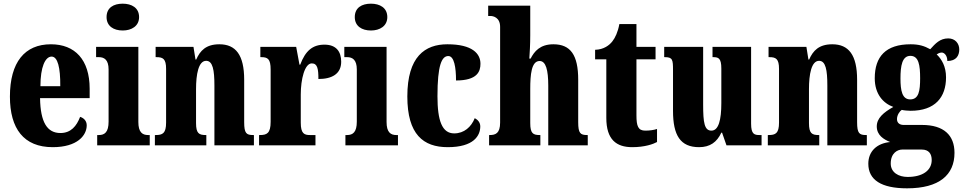

<svg xmlns="http://www.w3.org/2000/svg" viewBox="-20 -791 5241 1045"><path d="M267 10C401 10 452 -54 452 -109C452 -133 436 -149 416 -155C397 -105 366 -67 309 -67C237 -67 200 -125 198 -257H468V-308C468 -466 388 -550 257 -550C115 -550 34 -453 34 -265C34 -91 109 10 267 10ZM308 -322H200C200 -426 226 -483 261 -483C294 -483 309 -423 308 -322Z M648 -625C696 -625 737 -649 737 -698C737 -749 696 -771 648 -771C598 -771 560 -749 560 -698C560 -649 598 -625 648 -625ZM509 0H795V-56H786C755 -56 733 -71 733 -127V-536H503V-480H518C548 -480 571 -465 571 -413V-129C571 -72 550 -56 518 -56H509Z M823 0H1103V-56H1100C1063 -56 1047 -65 1047 -121V-306C1047 -386 1060 -460 1102 -460C1138 -460 1147 -410 1147 -325V0H1362V-56H1358C1321 -56 1309 -65 1309 -126V-357C1309 -492 1263 -550 1174 -550C1101 -550 1069 -515 1048 -467H1044L1033 -536H827V-480H831C867 -480 884 -471 884 -416V-124C884 -65 865 -56 827 -56H823Z M1390 0H1697V-56H1667C1636 -56 1617 -64 1617 -123V-277C1617 -359 1638 -446 1677 -446C1708 -446 1713 -416 1713 -361C1787 -361 1837 -389 1837 -455C1837 -509 1811 -548 1746 -548C1681 -548 1642 -514 1614 -439H1610L1592 -536H1397V-480H1401C1437 -480 1453 -471 1453 -412V-128C1453 -65 1432 -56 1394 -56H1390Z M1999 -625C2047 -625 2088 -649 2088 -698C2088 -749 2047 -771 1999 -771C1949 -771 1911 -749 1911 -698C1911 -649 1949 -625 1999 -625ZM1860 0H2146V-56H2137C2106 -56 2084 -71 2084 -127V-536H1854V-480H1869C1899 -480 1922 -465 1922 -413V-129C1922 -72 1901 -56 1869 -56H1860Z M2417 10C2559 10 2594 -53 2594 -103C2594 -124 2581 -139 2564 -148C2545 -100 2506 -65 2452 -65C2386 -65 2361 -134 2361 -267C2361 -436 2384 -486 2420 -486C2452 -486 2462 -424 2462 -353C2578 -353 2595 -402 2595 -444C2595 -499 2551 -550 2415 -550C2293 -550 2197 -483 2197 -266C2197 -59 2284 10 2417 10Z M2642 0H2921V-56H2918C2881 -56 2866 -65 2866 -121V-306C2866 -384 2872 -459 2917 -459C2951 -459 2964 -410 2964 -325V0H3179V-56H3176C3139 -56 3127 -65 3127 -126V-357C3127 -492 3085 -550 2992 -550C2919 -550 2888 -511 2868 -472H2861C2863 -500 2866 -550 2866 -599V-760H2637V-704H2650C2663 -704 2702 -697 2702 -645V-124C2702 -65 2677 -56 2645 -56H2642Z M3421 10C3490 10 3536 -7 3556 -18V-89C3538 -83 3515 -80 3492 -80C3453 -80 3444 -105 3444 -163V-468H3548V-536H3444V-660H3351C3343 -616 3328 -585 3313 -566C3297 -545 3266 -521 3219 -520V-468H3280V-149C3280 -31 3335 10 3421 10Z M3785 10C3844 10 3882 -17 3906 -69H3910L3934 0H4125V-56H4115C4086 -56 4068 -60 4068 -118V-536H3858V-480H3861C3890 -480 3906 -475 3906 -418V-230C3906 -138 3891 -80 3852 -80C3814 -80 3807 -123 3807 -222V-536H3595V-480H3598C3641 -480 3643 -466 3643 -409V-188C3643 -54 3683 10 3785 10Z M4159 0H4439V-56H4436C4399 -56 4383 -65 4383 -121V-306C4383 -386 4396 -460 4438 -460C4474 -460 4483 -410 4483 -325V0H4698V-56H4694C4657 -56 4645 -65 4645 -126V-357C4645 -492 4599 -550 4510 -550C4437 -550 4405 -515 4384 -467H4380L4369 -536H4163V-480H4167C4203 -480 4220 -471 4220 -416V-124C4220 -65 4201 -56 4163 -56H4159Z M4917 234C5092 234 5175 161 5175 41C5175 -55 5117 -111 4998 -111H4898C4879 -111 4862 -120 4862 -143C4862 -165 4877 -186 4888 -193C4898 -190 4924 -188 4936 -188C5070 -188 5129 -262 5129 -370C5129 -429 5106 -468 5078 -495C5085 -499 5093 -505 5106 -505C5117 -505 5136 -492 5136 -459C5185 -459 5201 -489 5201 -522C5201 -554 5179 -582 5141 -582C5096 -582 5071 -554 5043 -523C5011 -541 4981 -550 4936 -550C4801 -550 4741 -483 4741 -365C4741 -280 4786 -229 4842 -209C4789 -179 4752 -148 4752 -103C4752 -55 4790 -32 4825 -18C4752 -11 4706 33 4706 100C4706 188 4776 234 4917 234ZM4934 -250C4890 -250 4881 -298 4881 -364C4881 -433 4890 -487 4935 -487C4981 -487 4988 -435 4988 -365C4988 -297 4981 -250 4934 -250ZM4920 172C4871 172 4828 148 4828 99C4828 41 4866 23 4890 23H4997C5035 23 5051 46 5051 80C5051 137 5001 172 4920 172Z"/></svg>

Font: Noto Serif Myanmar ExtraCondensed Black
Style: Regular
Weight: 900
Width: 2
Designer: Ben Mitchell and the Monotype Design Team
Foundry: Monotype Imaging Inc.
Version: Version 2.106